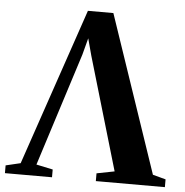

<svg xmlns="http://www.w3.org/2000/svg" viewBox="-82 -798 816 849"><g transform="rotate(5 326.0 -373.5)"><path d="M-29 0V-34.5L36.5 -50L274 -747H387L623.5 -50L681 -34.5V0H374.5V-34.5L453.5 -50L306 -551.5L286 -626L266.5 -552L106.5 -50L180 -34.5V0Z"/></g></svg>

Font: Merriweather 96pt
Style: Bold
Weight: 700
Version: Version 2.100